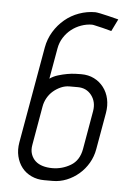

<svg xmlns="http://www.w3.org/2000/svg" viewBox="-50 -695 521 741"><g transform="rotate(5 210.5 -324.5)"><path d="M247 -362H215Q198 -362 182 -355Q166 -348 152.5 -336.5Q139 -325 130 -309Q121 -293 118 -275L92 -126Q88 -105 93.5 -89Q99 -73 110.5 -62.5Q122 -52 139 -47Q156 -42 176 -42Q214 -42 247 -61.5Q280 -81 288 -126L314 -275Q320 -311 300.5 -336.5Q281 -362 247 -362ZM182 7H149Q122 7 99.5 -3.5Q77 -14 62.5 -32.5Q48 -51 42 -76Q36 -101 41 -130L107 -504Q113 -537 130 -565Q147 -593 171.5 -613.5Q196 -634 226.5 -645Q257 -656 289 -656Q294 -656 309 -653Q324 -650 340 -646Q358 -642 380 -636L357 -589Q339 -594 323 -598Q309 -601 297 -604Q285 -607 281 -607Q260 -607 239 -599.5Q218 -592 201 -578.5Q184 -565 172 -546Q160 -527 156 -504L135 -385Q149 -395 167 -400.5Q185 -406 202 -409Q219 -412 233.5 -412.5Q248 -413 256 -413Q284 -413 306 -402Q328 -391 343 -371.5Q358 -352 363.5 -326.5Q369 -301 364 -272L339 -130Q334 -101 319.5 -76Q305 -51 283.5 -32.5Q262 -14 236 -3.5Q210 7 182 7Z"/></g></svg>

Font: Marvel
Style: Italic
Weight: 400
Italic angle: -12°
Designer: Carolina Trebol
Foundry: Carolina Trebol
Version: Version 1.001